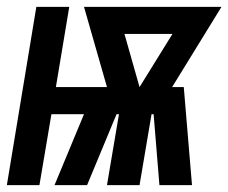

<svg xmlns="http://www.w3.org/2000/svg" viewBox="-41 -540 666 560"><path d="M-21 0 65 -520H161L122 -286H271L204 -520H605L461 -286H495L519 0H424L407 -207H401L366 0H271L306 -207H299L213 0H118L204 -207H109L74 0ZM366 -286 462 -441H322Z"/></svg>

Font: Iosevka SS04 XBd Ex
Style: Italic
Weight: 800
Width: 7
Italic angle: -9°
Monospace: yes
Designer: Belleve Invis
Foundry: Belleve Invis
Version: Version 19.0.0; ttfautohint (v1.8.4)